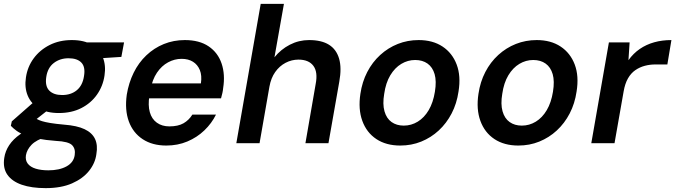

<svg xmlns="http://www.w3.org/2000/svg" viewBox="-53 -740 3489 992"><path d="M183 232Q110 232 59.5 214.5Q9 197 -15 162.5Q-39 128 -31 76Q-26 41 -5.5 10Q15 -21 51.5 -46.5Q88 -72 140 -91L188 -34Q134 -17 110 8Q86 33 81 62Q77 88 90.5 105.5Q104 123 131.5 131.5Q159 140 197 140Q254 140 291 119.5Q328 99 333 61Q338 29 319.5 10Q301 -9 236 -12Q183 -16 144 -23.5Q105 -31 78 -41Q51 -51 33 -64Q15 -77 3 -90L8 -113L131 -221L220 -191L76 -78L118 -139Q127 -131 137.5 -125Q148 -119 164 -114Q180 -109 207 -104.5Q234 -100 278 -96Q345 -91 384 -72.5Q423 -54 438 -22Q453 10 445 56Q439 103 407 143Q375 183 319 207.5Q263 232 183 232ZM251 -156Q188 -156 147.5 -180.5Q107 -205 90 -246.5Q73 -288 81 -340Q89 -395 121 -438.5Q153 -482 203.5 -507.5Q254 -533 318 -533Q382 -533 422 -508.5Q462 -484 478.5 -443Q495 -402 487 -350Q479 -295 448 -251Q417 -207 367 -181.5Q317 -156 251 -156ZM268 -249Q314 -249 344 -274Q374 -299 381 -347Q389 -394 367.5 -416.5Q346 -439 301 -439Q257 -439 225 -414.5Q193 -390 186 -342Q179 -295 201.5 -272Q224 -249 268 -249ZM388 -434 380 -521H588L574 -446Z M806 12Q734 12 684 -21Q634 -54 612.5 -113Q591 -172 602 -251Q612 -312 637.5 -364Q663 -416 703 -454Q743 -492 793.5 -512.5Q844 -533 902 -533Q977 -533 1025 -500.5Q1073 -468 1092 -411.5Q1111 -355 1100 -285Q1099 -273 1096 -259.5Q1093 -246 1089 -232H685L699 -309H985Q991 -350 979.5 -378Q968 -406 944 -421Q920 -436 885 -436Q849 -436 815.5 -418Q782 -400 758 -364.5Q734 -329 724 -275L719 -246Q711 -196 721 -160.5Q731 -125 757.5 -106Q784 -87 822 -87Q867 -87 895 -103Q923 -119 941 -148H1063Q1041 -103 1003 -66.5Q965 -30 915 -9Q865 12 806 12Z M1168 0 1294 -720H1414L1365 -444Q1398 -485 1444.5 -509Q1491 -533 1544 -533Q1608 -533 1646.5 -509Q1685 -485 1699 -437Q1713 -389 1700 -318L1644 0H1525L1578 -306Q1590 -368 1566 -400Q1542 -432 1489 -432Q1454 -432 1422.5 -415.5Q1391 -399 1369 -368Q1347 -337 1339 -292L1288 0Z M2015 12Q1942 12 1891.5 -21.5Q1841 -55 1819 -115.5Q1797 -176 1809 -255Q1818 -317 1844.5 -368Q1871 -419 1911.5 -456Q1952 -493 2002.5 -513Q2053 -533 2110 -533Q2183 -533 2233.5 -499.5Q2284 -466 2306.5 -406.5Q2329 -347 2316 -267Q2307 -205 2280.5 -154Q2254 -103 2214 -66Q2174 -29 2123.5 -8.5Q2073 12 2015 12ZM2033 -91Q2072 -91 2105.5 -111.5Q2139 -132 2162 -171Q2185 -210 2194 -266Q2203 -321 2192.5 -357Q2182 -393 2156 -411.5Q2130 -430 2092 -430Q2054 -430 2020.5 -410Q1987 -390 1963.5 -351Q1940 -312 1932 -255Q1923 -202 1933.5 -165Q1944 -128 1970 -109.5Q1996 -91 2033 -91Z M2625 12Q2552 12 2501.5 -21.5Q2451 -55 2429 -115.5Q2407 -176 2419 -255Q2428 -317 2454.5 -368Q2481 -419 2521.5 -456Q2562 -493 2612.5 -513Q2663 -533 2720 -533Q2793 -533 2843.5 -499.5Q2894 -466 2916.5 -406.5Q2939 -347 2926 -267Q2917 -205 2890.5 -154Q2864 -103 2824 -66Q2784 -29 2733.5 -8.5Q2683 12 2625 12ZM2643 -91Q2682 -91 2715.5 -111.5Q2749 -132 2772 -171Q2795 -210 2804 -266Q2813 -321 2802.5 -357Q2792 -393 2766 -411.5Q2740 -430 2702 -430Q2664 -430 2630.5 -410Q2597 -390 2573.5 -351Q2550 -312 2542 -255Q2533 -202 2543.5 -165Q2554 -128 2580 -109.5Q2606 -91 2643 -91Z M3002 0 3093 -521H3200L3194 -429Q3219 -464 3252.5 -487Q3286 -510 3327 -521.5Q3368 -533 3416 -533L3395 -407H3333Q3305 -407 3278.5 -400Q3252 -393 3229.5 -377.5Q3207 -362 3191.5 -335Q3176 -308 3169 -267L3122 0Z"/></svg>

Font: DM Sans 10pt SemiBold
Style: Italic
Weight: 600
Italic angle: -10°
Version: Version 4.004;gftools[0.9.30]